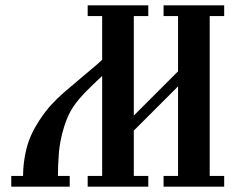

<svg xmlns="http://www.w3.org/2000/svg" viewBox="-20 -696 878 716"><path d="M196 -40H240V0H22V-40H66Q66 -91 79 -142.5Q92 -194 126 -246Q149 -281 171 -305Q193 -329 217 -350Q241 -371 270 -395Q293 -415 318 -435.5Q343 -456 361 -473V-636H307V-676H533V-636H479V-265L644 -430V-636H590V-676H816V-636H762V-40H816V0H590V-40H644V-374L479 -209V-40H533V0H307V-40H361V-413Q348 -401 333 -386.5Q318 -372 304 -358Q273 -327 253 -297.5Q233 -268 219 -223Q203 -171 199.5 -124.5Q196 -78 196 -40Z"/></svg>

Font: Triodion
Style: Regular
Weight: 400
Version: Version 1.201; ttfautohint (v1.8.4.7-5d5b)